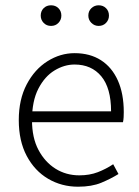

<svg xmlns="http://www.w3.org/2000/svg" viewBox="-20 -694 525 726"><path d="M275 12Q213 12 162 -18Q111 -48 81 -104.5Q51 -161 51 -240Q51 -318 81 -375Q111 -432 159.5 -462.5Q208 -493 262 -493Q320 -493 361.5 -466.5Q403 -440 425.5 -390Q448 -340 448 -270Q448 -261 447.5 -251Q447 -241 445 -232H90V-273H400Q400 -361 363 -405.5Q326 -450 262 -450Q223 -450 186 -427.5Q149 -405 125 -358.5Q101 -312 101 -240Q101 -173 125.5 -127Q150 -81 190 -56Q230 -31 280 -31Q319 -31 350 -43Q381 -55 408 -73L428 -36Q399 -18 363 -3Q327 12 275 12ZM353 -596Q337 -596 325.5 -607.5Q314 -619 314 -635Q314 -652 325.5 -663Q337 -674 353 -674Q370 -674 381 -663Q392 -652 392 -635Q392 -619 381 -607.5Q370 -596 353 -596ZM173 -596Q156 -596 145 -607.5Q134 -619 134 -635Q134 -652 145 -663Q156 -674 173 -674Q190 -674 201 -663Q212 -652 212 -635Q212 -619 201 -607.5Q190 -596 173 -596Z"/></svg>

Font: Assistant ExtraLight Light
Style: Regular
Weight: 300
Version: Version 3.000